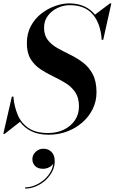

<svg xmlns="http://www.w3.org/2000/svg" viewBox="-44 -780 678 1133"><path d="M147 159.2Q147 134.8 166.2 116.2Q185.4 97.6 212.6 97.6Q240.6 97.6 259.8 116.4Q279 135.2 279 171.2Q279 204 263.8 233Q248.6 262 223.4 284.6Q198.2 307.2 167.2 320Q136.2 332.8 104.6 332.8L104.2 325.6Q141 325.6 177.4 306.8Q213.8 288 239.6 256.2Q265.4 224.4 270.2 185.6Q261.4 200 244.6 208Q227.8 216 210.2 216Q179 216 163 199.4Q147 182.8 147 159.2ZM-16.5 10H-24.5L26 -210H35Q39.5 -154 59.5 -104.8Q79.5 -55.5 122.8 -25.2Q166 5 240 5Q292 5 333 -15Q374 -35 398 -70.2Q422 -105.5 422 -152.5Q422 -203.5 399.8 -236Q377.5 -268.5 342.5 -290Q307.5 -311.5 268 -330.2Q228.5 -349 193.5 -372.5Q158.5 -396 136.5 -432Q114.5 -468 114.5 -525Q114.5 -583 138.5 -627Q162.5 -671 200.8 -700.5Q239 -730 282.2 -745Q325.5 -760 363.5 -760Q415 -760 453.2 -742.5Q491.5 -725 516.5 -693.5L605 -760H613L565 -545H556Q550.5 -639 504.2 -694.2Q458 -749.5 368 -749.5Q330.5 -749.5 295.8 -733.2Q261 -717 238.5 -687.2Q216 -657.5 216 -617Q216 -572 238.2 -543.8Q260.5 -515.5 295.8 -495.8Q331 -476 370.8 -456.8Q410.5 -437.5 445.8 -410.8Q481 -384 503.2 -342.2Q525.5 -300.5 525.5 -235Q525.5 -182.5 503.2 -137Q481 -91.5 442 -57.5Q403 -23.5 352.2 -4.2Q301.5 15 244.5 15Q182 15 140.5 -5.8Q99 -26.5 74 -61Z"/></svg>

Font: Bodoni* 24pt Medium
Style: Italic
Weight: 500
Italic angle: -13°
Version: Version 2.3